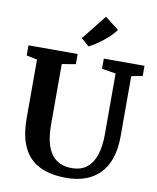

<svg xmlns="http://www.w3.org/2000/svg" viewBox="-105 -1075 952 1163"><g transform="rotate(10 371.5 -493.5)"><path d="M384.9 8Q284.3 8 217.8 -25.1Q151.2 -58.2 118 -127.9Q84.7 -197.6 84.7 -306.6V-667.3L18.9 -680.5V-743H321.2V-680.5L237 -666.2V-293.9Q237 -233 247.8 -188.2Q258.5 -143.4 279.8 -114Q301.1 -84.6 332.5 -70.3Q363.9 -56.1 405.4 -56.1Q462.4 -56.1 498.3 -85Q534.2 -114 551.2 -166.4Q568.1 -218.9 568.1 -290V-666.7L482.2 -680.5V-743H732.5V-680.5L664.2 -667.3V-298Q664.2 -216.5 643.5 -158.4Q622.9 -100.4 585 -63.6Q547.2 -26.8 496.2 -9.4Q445.2 8 384.9 8ZM378.2 -800 329.3 -841.7 451.2 -995.1 536.8 -928.7Q522.1 -908.9 502.5 -889.9Q483 -870.8 461.3 -853.8Q439.7 -836.7 418.6 -823Q397.4 -809.2 378.8 -800Z"/></g></svg>

Font: Merriweather Light
Style: Regular
Weight: 300
Designer: Eben Sorkin
Foundry: Eben Sorkin
Version: Version 2.100